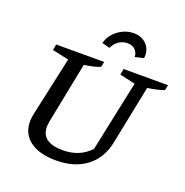

<svg xmlns="http://www.w3.org/2000/svg" viewBox="-152 -1013 1120 1162"><g transform="rotate(20 407.5 -432.5)"><path d="M333 10Q225 10 165 -34.5Q105 -79 105 -159Q105 -177 110 -204L194 -589L88 -612L95 -650H404L397 -616Q376 -607 351.5 -601.5Q327 -596 294 -591L216 -199Q215 -188 213.5 -179.5Q212 -171 212 -164Q212 -62 351 -62Q458 -62 526 -134L622 -589L522 -612L529 -650H815L808 -616Q766 -600 702 -591L626 -215Q605 -107 528.5 -48.5Q452 10 333 10ZM513 -875Q567 -875 598.5 -840.5Q630 -806 623 -754L567 -741Q567 -769 548.5 -787Q530 -805 499 -805Q468 -805 442.5 -787.5Q417 -770 405 -741L355 -754Q363 -789 387 -816Q411 -843 444 -859Q477 -875 513 -875Z"/></g></svg>

Font: Piazzolla SC Medium
Style: Italic
Weight: 500
Italic angle: -11.3°
Designer: Juan Pablo del Peral
Foundry: Huerta Tipografica
Version: Version 1.330